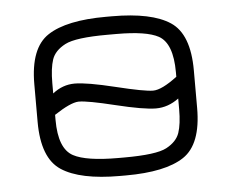

<svg xmlns="http://www.w3.org/2000/svg" viewBox="-40 -496 652 541"><g transform="rotate(-5 286.0 -225.0)"><path d="M294.9 0H278.3Q166 0 113.3 -34.7Q60.5 -69.3 60.5 -171.9V-278.3Q60.5 -380.9 113.3 -415.5Q166 -450.2 278.3 -450.2H294.9Q407.2 -450.2 459.5 -415.5Q511.7 -380.9 511.7 -278.3V-171.9Q511.7 -69.3 459.5 -34.7Q407.2 0 294.9 0ZM460.9 -264.6V-277.3Q460.9 -359.4 421.9 -380.9Q387.7 -399.4 303.7 -399.4Q299.8 -399.4 294.9 -399.4H278.3Q187.5 -399.4 157.7 -383.8Q127.9 -368.2 119.6 -343.8Q111.3 -319.3 111.3 -277.3V-248Q139.6 -270.5 173.8 -270.5Q208 -270.5 288.1 -251Q368.2 -231.4 392.6 -231.4Q417 -231.4 460.9 -264.6ZM282.2 -200.2Q206.1 -218.8 181.6 -218.8Q180.7 -218.8 179.7 -218.8Q157.2 -217.8 111.3 -187.5V-172.9Q111.3 -91.8 151.4 -70.3Q187.5 -50.8 278.3 -50.8H294.9Q385.7 -50.8 415 -66.4Q444.3 -82 452.6 -106.4Q460.9 -130.9 460.9 -172.9V-203.1Q430.7 -180.7 396.5 -180.7Q362.3 -180.7 282.2 -200.2Z"/></g></svg>

Font: Jura
Style: Book
Weight: 400
Version: Version 2.5